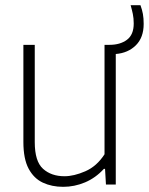

<svg xmlns="http://www.w3.org/2000/svg" viewBox="-20 -714 576 743"><path d="M224.5 9Q180.5 9 145.8 -7.2Q111 -23.5 90.8 -61.2Q70.5 -99 70.5 -164.5V-540.5H114.5V-164Q114.5 -89.5 146.5 -60.8Q178.5 -32 229.5 -32Q266 -32 310.2 -51.2Q354.5 -70.5 384.5 -117V-540.5H404Q445 -540.5 471.2 -560Q497.5 -579.5 497.5 -623Q497.5 -643.5 494 -660Q490.5 -676.5 485.5 -694H523.5Q530 -676.5 533 -660Q536 -643.5 536 -621.5Q536 -569 506 -539Q476 -509 428 -505V0H390L386.5 -60.5H382Q350 -25.5 309 -8.2Q268 9 224.5 9Z"/></svg>

Font: Encode Sans Semi Condensed ExtraLight
Style: Regular
Weight: 200
Width: 4
Designer: Multiple Designers
Foundry: Impallari Type
Version: Version 3.000; ttfautohint (v1.8.3) -l 8 -r 50 -G 200 -x 14 